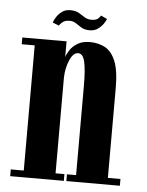

<svg xmlns="http://www.w3.org/2000/svg" viewBox="-49 -682 552 722"><g transform="rotate(5 227.0 -321.0)"><path d="M16.5 0V-25.5H65.5V-498H16.5V-523.5H183.5V-464Q186.5 -475 196.2 -490.2Q206 -505.5 224.5 -517Q243 -528.5 271.5 -528.5Q302.5 -528.5 327.8 -515.5Q353 -502.5 368 -467.2Q383 -432 383 -365V-25.5H430.5V0H228.5V-25.5H263V-361Q263 -423.5 256 -453.2Q249 -483 231 -483Q212.5 -483 199.5 -453.2Q186.5 -423.5 185.5 -387.5V-25.5H219V0ZM266 -572.5Q247 -572.5 235 -579.8Q223 -587 212.8 -594.2Q202.5 -601.5 188.5 -601.5Q170.5 -601.5 161 -593Q151.5 -584.5 149.5 -580L125.5 -589.5Q128 -598 135.8 -610.2Q143.5 -622.5 156.2 -632Q169 -641.5 187 -641.5Q207.5 -641.5 220 -634.2Q232.5 -627 243.2 -619.8Q254 -612.5 269.5 -612.5Q286.5 -612.5 294.2 -619.2Q302 -626 304 -631.5L327.5 -620.5Q325.5 -614 317.8 -602.5Q310 -591 297.2 -581.8Q284.5 -572.5 266 -572.5Z"/></g></svg>

Font: Imbue 50pt
Style: Bold
Weight: 700
Designer: Tyler Finck
Foundry: Etcetera Type Company
Version: Version 1.102; ttfautohint (v1.8.3)